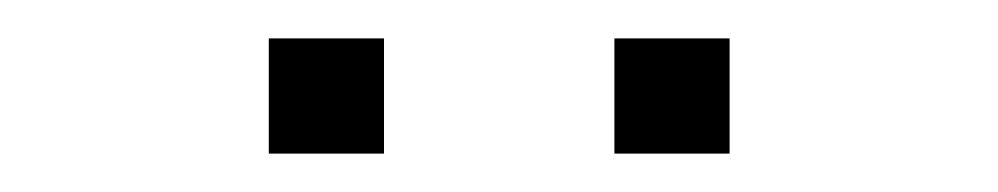

<svg xmlns="http://www.w3.org/2000/svg" viewBox="-20 -920 520 100"><path d="M300 -840V-900H360V-840ZM120 -840V-900H180V-840Z"/></svg>

Font: Vela Sans ExtLt
Style: Regular
Weight: 200
Designer: Principal design: Mikhail Sharanda - project Manrope.
Design modification: Ravid Balaliev
Foundry: Mikhail Sharanda
Version: Version 1.001